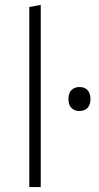

<svg xmlns="http://www.w3.org/2000/svg" viewBox="-20 -760 402 780"><path d="M99 0V-731.5L145.5 -740V0ZM302.5 -309Q283 -309 270.5 -321.2Q258 -333.5 258 -357.5Q258 -382.5 270.8 -394.5Q283.5 -406.5 303.5 -406.5Q323.5 -406.5 335.5 -394Q347.5 -381.5 347.5 -357.5Q347.5 -333.5 335.2 -321.2Q323 -309 302.5 -309Z"/></svg>

Font: Commissioner ExtraLight
Style: Regular
Weight: 200
Designer: Kostas Bartsokas
Foundry: Kostas Bartsokas
Version: Version 1.000; ttfautohint (v1.8.3)